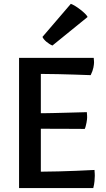

<svg xmlns="http://www.w3.org/2000/svg" viewBox="-20 -958 538 978"><path d="M77.1 -663.1H457.5Q457.5 -659.7 458 -655.8Q458.5 -652.3 458.7 -648.2Q459 -644 459 -639.2Q459 -630.9 455.8 -614Q452.6 -597.2 441.9 -575.2Q401.4 -576.7 357.9 -578.1Q320.8 -579.1 275.9 -580.3Q231 -581.5 188 -581.5V-381.3Q202.1 -381.3 220 -381.6Q237.8 -381.8 257.1 -382.3Q276.4 -382.8 295.9 -383.3Q315.4 -383.8 334 -384.3Q377 -385.7 422.4 -386.7Q422.4 -382.8 422.9 -378.4Q423.3 -374.5 423.6 -369.4Q423.8 -364.3 423.8 -358.9Q423.8 -356.4 423.1 -349.4Q422.4 -342.3 420.7 -333.5Q418.9 -324.7 416.7 -315.9Q414.6 -307.1 411.6 -301.3Q366.2 -301.3 324.2 -301.8Q306.2 -301.8 287.1 -301.8Q268.1 -301.8 250.2 -302Q232.4 -302.2 216.3 -302.2Q200.2 -302.2 188 -302.2V-83.5Q231 -83.5 278.6 -85Q326.2 -86.4 367.2 -87.9Q415 -89.8 461.4 -92.3Q461.4 -87.9 461.9 -83Q462.4 -79.1 462.6 -73.5Q462.9 -67.9 462.9 -62.5Q462.9 -52.2 461.4 -35.6Q460 -19 455.1 0H77.1ZM247.1 -726.1Q239.7 -729 231.7 -734.1Q223.6 -739.3 216.6 -745.1Q209.5 -751 204.1 -757.6Q198.7 -764.2 196.3 -770L340.8 -938.5Q349.6 -935.5 362.8 -927.5Q376 -919.4 388.9 -909.4Q401.9 -899.4 412.4 -889.2Q422.9 -878.9 426.3 -871.6L247.1 -726.1Z"/></svg>

Font: Basic
Style: Regular
Weight: 400
Designer: Magnus Gaarde
Foundry: Magnus Gaarde
Version: Version 1.003; ttfautohint (v1.1) -l 6 -r 16 -G 0 -x 16 -D l